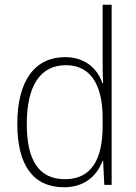

<svg xmlns="http://www.w3.org/2000/svg" viewBox="-20 -780 572 810"><path d="M250 10C341 10 391 -43 413 -102H415L420 0H451V-760H413V-530C413 -498 413 -464 415 -429H412C392 -489 340 -539 255 -539C127 -539 53 -440 53 -257C53 -83 120 10 250 10ZM254 -24C143 -24 93 -105 93 -257C93 -420 151 -505 258 -505C362 -505 413 -423 413 -281V-248C413 -107 365 -24 254 -24Z"/></svg>

Font: Noto Sans Thai SemCond ExtLt
Style: Regular
Weight: 200
Width: 4
Designer: Monotype Design Team
Foundry: Monotype Imaging Inc.
Version: Version 2.002